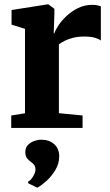

<svg xmlns="http://www.w3.org/2000/svg" viewBox="-20 -581 498 872"><path d="M31 0V-56.5L93.5 -66.5V-450L32.5 -469V-535.5L194.5 -561H200L227 -541V-517.5L224 -429.5H227Q231 -443.5 245 -465Q259 -486.5 281.8 -508Q304.5 -529.5 334.2 -544.2Q364 -559 399.5 -559Q413 -559 422.5 -556.8Q432 -554.5 438 -552.5V-397Q427.5 -405 409.8 -410Q392 -415 362 -415Q334.5 -415 312.5 -409.5Q290.5 -404 274.2 -395.8Q258 -387.5 247.5 -379.5V-67L355 -56.5V0ZM249 130Q248.5 162.5 231.5 191Q214.5 219.5 191.5 240.2Q168.5 261 150.5 271H148.5L108.5 251.5L107 244.5Q120 238 130.5 220Q141 202 141 190Q141 174.5 134.5 167Q128 159.5 119.5 153.5Q110.5 147.5 102.8 137.5Q95 127.5 95 109.5Q95 89 107.5 76.8Q120 64.5 136.5 59Q153 53.5 164.5 53.5H168Q203.5 53.5 226.2 73.8Q249 94 249 130Z"/></svg>

Font: Merriweather 36pt ExtraBold
Style: Regular
Weight: 800
Designer: Eben Sorkin
Foundry: Eben Sorkin
Version: Version 2.100